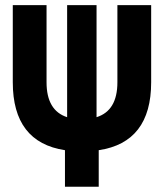

<svg xmlns="http://www.w3.org/2000/svg" viewBox="-20 -713 626 733"><path d="M236.3 -265.6V-693.4H348.6V-265.6Q428.2 -290.5 428.2 -398.9V-693.4H557.1V-398.9Q557.1 -169.4 356.9 -139.6V0H228V-139.6Q28.8 -169.9 28.8 -398.9V-693.4H157.7V-398.9Q157.7 -291 236.3 -265.6Z"/></svg>

Font: Cascadia Code PL
Style: Bold
Weight: 700
Monospace: yes
Designer: Aaron Bell
Foundry: Saja Typeworks
Version: Version 2404.023; ttfautohint (v1.8.4)